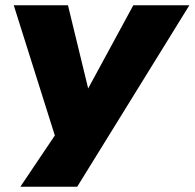

<svg xmlns="http://www.w3.org/2000/svg" viewBox="-20 -526 736 726"><path d="M57 180 201 -34 204 39 32 -506H237L314 -189H312L484 -506H696L272 180Z"/></svg>

Font: Nunito Sans 7pt SemiExpanded Black
Style: Italic
Weight: 900
Width: 6
Italic angle: -9°
Designer: Vernon Adams
Foundry: Vernon Adams
Version: Version 3.101;gftools[0.9.27]